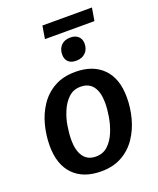

<svg xmlns="http://www.w3.org/2000/svg" viewBox="-148 -882 808 984"><g transform="rotate(-20 256.0 -390.0)"><path d="M233.3 12.5Q135.8 12.5 82.1 -42.9Q28.3 -98.3 28.3 -200.8Q28.3 -256.7 42.5 -312.1Q56.7 -367.5 87.1 -412.9Q117.5 -458.3 165.4 -485.4Q213.3 -512.5 280 -512.5Q376.7 -512.5 430.8 -457.5Q485 -402.5 485 -300Q485 -243.3 470.4 -187.9Q455.8 -132.5 425.4 -87.1Q395 -41.7 347.1 -14.6Q299.2 12.5 233.3 12.5ZM233.3 -68.3Q272.5 -68.3 298.8 -92.9Q325 -117.5 340.8 -155.4Q356.7 -193.3 363.8 -235Q370.8 -276.7 370.8 -310.8Q370.8 -369.2 347.9 -400.4Q325 -431.7 280 -431.7Q240.8 -431.7 214.6 -407.1Q188.3 -382.5 172.1 -345Q155.8 -307.5 149.2 -266.2Q142.5 -225 142.5 -190.8Q142.5 -134.2 165 -101.3Q187.5 -68.3 233.3 -68.3ZM192.5 -723.3 204.2 -793.3H474.2L462.5 -723.3ZM305.8 -564.2Q277.5 -564.2 262.9 -578.8Q248.3 -593.3 248.3 -618.3Q248.3 -649.2 266.7 -667.9Q285 -686.7 317.5 -686.7Q345 -686.7 360.4 -671.7Q375.8 -656.7 375.8 -632.5Q375.8 -601.7 356.7 -582.9Q337.5 -564.2 305.8 -564.2Z"/></g></svg>

Font: Familjen Grotesk Medium
Style: Italic
Weight: 500
Italic angle: -9.46201°
Designer: Anders Wikstroem, Jonas Baeckman, Matilda Gysing, Kristian Moeller
Foundry: Familjen STHLM AB
Version: Version 2.002; ttfautohint (v1.8.4.7-5d5b)